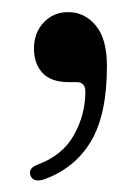

<svg xmlns="http://www.w3.org/2000/svg" viewBox="-20 -138 225 325"><path d="M96 1Q66.5 1 52 -14.5Q37.5 -30 37.5 -56Q37.5 -82.5 54 -100Q70.5 -117.5 95.5 -117.5Q123 -117.5 142 -95Q161 -72.5 161 -26Q161 56.5 133.5 102Q106 147.5 53.5 166Q36 171 31.5 159Q27.5 146.5 44 140.5Q86 125 105.2 90.5Q124.5 56 124.5 17Q124.5 1 109.5 1Z"/></svg>

Font: Fraunces 144pt Soft
Style: Regular
Weight: 400
Version: Version 1.000;[0bf87f6ff]